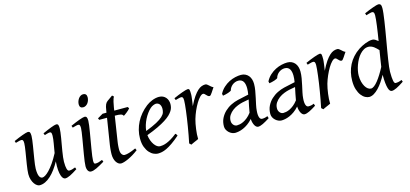

<svg xmlns="http://www.w3.org/2000/svg" viewBox="-64 -1200 3582 1679"><g transform="rotate(-15 1726.5 -361.0)"><path d="M476.1 -33.2Q436.5 -6.8 408.9 6.6Q381.3 20 362.8 20Q353.5 20 344.5 11.5Q335.4 2.9 328.9 -16.6Q322.3 -36.1 319.6 -67.6Q316.9 -99.1 320.3 -145Q300.3 -108.9 278.1 -78.6Q255.9 -48.3 231.9 -26.4Q208 -4.4 182.6 7.8Q157.2 20 130.9 20Q121.1 20 108.6 12.5Q96.2 4.9 85.2 -10.3Q74.2 -25.4 66.7 -47.9Q59.1 -70.3 59.1 -100.1Q59.1 -114.7 61.8 -137.2Q64.5 -159.7 68.4 -185.5Q72.3 -211.4 77.1 -239.3Q82 -267.1 85.9 -292.5Q89.8 -317.9 92.5 -338.4Q95.2 -358.9 95.2 -371.1Q95.2 -382.3 93.8 -388.9Q92.3 -395.5 89.6 -398.7Q86.9 -401.9 83.3 -402.8Q79.6 -403.8 75.2 -403.8Q70.8 -403.8 62.5 -402.1Q54.2 -400.4 45.9 -397.9Q36.1 -395.5 24.9 -392.1L19 -410.2Q39.6 -419.4 60.3 -428Q81.1 -436.5 98.6 -442.9Q116.2 -449.2 129.6 -453.1Q143.1 -457 148.9 -457Q163.1 -457 168 -447.8Q172.9 -438.5 172.9 -416Q172.9 -401.9 169.9 -378.9Q167 -356 162.6 -328.6Q158.2 -301.3 153.3 -272Q148.4 -242.7 144 -215.3Q139.6 -188 136.7 -165Q133.8 -142.1 133.8 -127.9Q133.8 -81.1 143.8 -60.1Q153.8 -39.1 171.9 -39.1Q181.6 -39.1 197.8 -48.6Q213.9 -58.1 234.4 -79.3Q254.9 -100.6 279.1 -134.8Q303.2 -168.9 329.1 -218.3Q332.5 -239.3 336.2 -260.5Q339.8 -281.7 343.3 -301.5Q346.7 -321.3 348.9 -339.1Q351.1 -356.9 351.1 -371.1Q351.1 -382.3 349.9 -388.9Q348.6 -395.5 346.2 -398.7Q343.8 -401.9 340.6 -402.8Q337.4 -403.8 333 -403.8Q328.6 -403.8 321 -402.1Q313.5 -400.4 305.7 -397.9Q296.9 -395.5 287.1 -392.1L279.8 -410.2Q300.3 -419.4 320.3 -428Q340.3 -436.5 357.2 -442.9Q374 -449.2 386.7 -453.1Q399.4 -457 405.8 -457Q419.4 -457 423.8 -447.8Q428.2 -438.5 428.2 -416Q428.2 -401.9 425.3 -379.2Q422.4 -356.4 418 -329.3Q413.6 -302.2 408.2 -272.7Q402.8 -243.2 398.4 -215.6Q394 -188 391.1 -164.1Q388.2 -140.1 388.2 -124Q388.2 -79.6 394.5 -58.3Q400.9 -37.1 413.1 -37.1Q425.8 -37.1 438.7 -40.3Q451.7 -43.5 469.2 -50.8Z M721.2 -35.2Q698.2 -21.5 679.9 -11.2Q661.6 -1 646.5 6.1Q631.3 13.2 619.1 16.6Q606.9 20 596.2 20Q579.6 20 569.8 4.6Q560.1 -10.7 560.1 -37.1Q560.1 -51.8 563.7 -78.9Q567.4 -106 572.8 -138.9Q578.1 -171.9 584.5 -207.8Q590.8 -243.7 596.2 -276.1Q601.6 -308.6 605.2 -333.7Q608.9 -358.9 608.9 -371.1Q608.9 -382.3 607.4 -388.9Q606 -395.5 603.5 -398.7Q601.1 -401.9 597.2 -402.8Q593.3 -403.8 588.9 -403.8Q585 -403.8 576.9 -402.1Q568.8 -400.4 560.5 -397.9Q551.3 -395.5 540 -392.1L533.2 -410.2Q553.7 -419.4 574 -428Q594.2 -436.5 611.8 -442.9Q629.4 -449.2 642.6 -453.1Q655.8 -457 662.1 -457Q675.8 -457 681.4 -447.8Q687 -438.5 687 -416Q687 -401.9 683.3 -374.3Q679.7 -346.7 673.8 -312.5Q668 -278.3 661.6 -241Q655.3 -203.6 649.4 -169.4Q643.6 -135.3 639.9 -107.7Q636.2 -80.1 636.2 -65.9Q636.2 -50.8 639.4 -43.9Q642.6 -37.1 650.9 -37.1Q666 -37.1 679.9 -41Q693.8 -44.9 713.9 -53.2ZM734.4 -616.2Q734.4 -602.5 730.2 -589.1Q726.1 -575.7 718.3 -564.7Q710.4 -553.7 699.2 -546.9Q688 -540 674.3 -540Q659.2 -540 650.9 -548.8Q642.6 -557.6 642.6 -574.2Q642.6 -587.4 647 -600.8Q651.4 -614.3 659.2 -625.5Q667 -636.7 678 -643.8Q689 -650.9 702.6 -650.9Q717.8 -650.9 726.1 -641.8Q734.4 -632.8 734.4 -616.2Z M1028.3 -57.1Q1004.4 -38.6 980.5 -24.2Q956.5 -9.8 935.1 0Q913.6 9.8 896.2 14.9Q878.9 20 868.2 20Q856 20 845 12.7Q834 5.4 825.4 -7.6Q816.9 -20.5 812 -38.6Q807.1 -56.6 807.1 -78.1Q807.1 -87.4 807.6 -96.7Q808.1 -106 808.8 -116Q809.6 -126 810.8 -137.2Q812 -148.4 814 -162.1L851.6 -397.9H781.2L773.9 -413.1L823.2 -441.9H858.4L861.3 -459Q864.3 -479 867.4 -492.2Q870.6 -505.4 874.8 -514.2Q878.9 -522.9 883.8 -528.6Q888.7 -534.2 895 -539.1L944.3 -574.2L958 -562Q954.6 -557.6 950.7 -546.4Q947.3 -536.6 942.6 -518.6Q938 -500.5 933.1 -470.2L928.7 -441.9H1050.3L1060.1 -428.2Q1055.2 -421.4 1046.6 -413.3Q1038.1 -405.3 1028.8 -397.9Q1019.5 -390.6 1011 -384.5Q1002.4 -378.4 998 -376Q995.1 -382.8 990 -387Q984.9 -391.1 976.1 -393.6Q967.3 -396 954.3 -397Q941.4 -397.9 923.3 -397.9H921.9L887.2 -173.8Q885.7 -164.6 884.5 -154.1Q883.3 -143.6 882.6 -134Q881.8 -124.5 881.6 -116.2Q881.3 -107.9 881.3 -103Q881.3 -72.8 892.3 -58.3Q903.3 -43.9 917 -43.9Q934.1 -43.9 958.7 -51.3Q983.4 -58.6 1020 -75.2Z M1243.2 -381.8Q1227.1 -367.2 1211.7 -346.2Q1196.3 -325.2 1183.8 -300.8Q1171.4 -276.4 1163.1 -249.8Q1154.8 -223.1 1152.8 -197.3Q1216.8 -222.2 1254.2 -242.4Q1291.5 -262.7 1310.5 -280.8Q1329.6 -298.8 1335 -315.4Q1340.3 -332 1340.3 -349.1Q1340.3 -364.3 1336.4 -375.2Q1332.5 -386.2 1326.2 -392.8Q1319.8 -399.4 1311.8 -402.6Q1303.7 -405.8 1295.4 -405.8Q1287.6 -405.8 1272.5 -400.1Q1257.3 -394.5 1243.2 -381.8ZM1418.5 -371.1Q1418.5 -357.4 1415.3 -342.3Q1412.1 -327.1 1402.1 -311Q1392.1 -294.9 1374.3 -277.3Q1356.4 -259.8 1326.9 -241Q1297.4 -222.2 1254.9 -201.9Q1212.4 -181.6 1153.3 -159.7Q1156.2 -132.3 1164.8 -109.9Q1173.3 -87.4 1184.8 -71.3Q1196.3 -55.2 1209.7 -46.1Q1223.1 -37.1 1236.3 -37.1Q1246.6 -37.1 1261.2 -39.3Q1275.9 -41.5 1295.2 -48.8Q1314.5 -56.2 1338.6 -70.3Q1362.8 -84.5 1392.1 -107.9Q1397.5 -105 1401.6 -98.4Q1405.8 -91.8 1407.2 -87.9Q1367.2 -53.2 1336.4 -32Q1305.7 -10.7 1281.5 0.7Q1257.3 12.2 1238 16.1Q1218.8 20 1201.2 20Q1185.1 20 1164.6 11Q1144 2 1126 -17.8Q1107.9 -37.6 1095.5 -69.6Q1083 -101.6 1083 -147.9Q1083 -186 1092.3 -222.9Q1101.6 -259.8 1118.9 -293.7Q1136.2 -327.6 1161.6 -357.9Q1187 -388.2 1219.2 -413.1Q1230.5 -421.9 1244.6 -429.9Q1258.8 -438 1274.2 -444.1Q1289.6 -450.2 1305.4 -453.6Q1321.3 -457 1336.4 -457Q1357.4 -457 1372.8 -449.5Q1388.2 -441.9 1398.4 -429.7Q1408.7 -417.5 1413.6 -402.1Q1418.5 -386.7 1418.5 -371.1Z M1820.3 -415Q1814.5 -407.2 1807.4 -396Q1800.3 -384.8 1793.2 -374.3Q1786.1 -363.8 1779.8 -356.4Q1773.4 -349.1 1768.6 -349.1Q1759.3 -349.1 1752.7 -354.5Q1746.1 -359.9 1740.5 -366Q1734.9 -372.1 1729.2 -377.4Q1723.6 -382.8 1716.3 -382.8Q1703.6 -382.8 1686.8 -365.5Q1669.9 -348.1 1653.1 -320.1Q1636.2 -292 1620.8 -257.1Q1605.5 -222.2 1595.2 -187Q1589.8 -168.5 1585.7 -146.2Q1581.5 -124 1578.4 -100.6Q1575.2 -77.1 1573.7 -54.4Q1572.3 -31.7 1573.2 -12.2Q1566.9 -8.8 1557.4 -4.6Q1547.9 -0.5 1537.8 3.9Q1527.8 8.3 1518.6 12.5Q1509.3 16.6 1503.4 20L1487.3 4.9Q1494.6 -29.8 1501.5 -66.9Q1508.3 -104 1514.4 -140.9Q1520.5 -177.7 1525.6 -212.9Q1530.8 -248 1534.4 -278.3Q1538.1 -308.6 1540.3 -332.5Q1542.5 -356.4 1542.5 -371.1Q1542.5 -382.3 1540.8 -388.9Q1539.1 -395.5 1536.4 -398.7Q1533.7 -401.9 1530 -402.8Q1526.4 -403.8 1522.5 -403.8Q1517.6 -403.8 1509.3 -402.1Q1501 -400.4 1492.7 -397.9Q1482.9 -395.5 1472.2 -392.1L1465.3 -410.2Q1485.8 -419.4 1506.6 -428Q1527.3 -436.5 1545.4 -442.9Q1563.5 -449.2 1576.9 -453.1Q1590.3 -457 1596.2 -457Q1603 -457 1606.9 -454.6Q1610.8 -452.1 1612.5 -446Q1614.3 -439.9 1614.7 -429Q1615.2 -418 1615.2 -400.9Q1615.2 -395.5 1613.8 -382.8Q1612.3 -370.1 1610.4 -355.2Q1608.4 -340.3 1606.2 -325.7Q1604 -311 1602.5 -301.8Q1626 -350.1 1647 -380.4Q1668 -410.6 1686.8 -427.7Q1705.6 -444.8 1722.7 -450.9Q1739.7 -457 1755.4 -457Q1764.2 -457 1771.2 -452.1Q1778.3 -447.3 1785.6 -440.4Q1793 -433.6 1801.3 -426.5Q1809.6 -419.4 1820.3 -415Z M2066.9 -117.7Q2070.8 -144.5 2077.1 -173.6Q2083.5 -202.6 2089.4 -231.9L2032.2 -221.2Q2011.7 -216.8 1986.6 -207Q1961.4 -197.3 1939.5 -181.2Q1917.5 -165 1902.8 -142.8Q1888.2 -120.6 1888.2 -91.8Q1888.2 -77.6 1893.1 -67.6Q1897.9 -57.6 1904.5 -51.3Q1911.1 -44.9 1918.5 -42Q1925.8 -39.1 1931.2 -39.1Q1942.4 -39.1 1958 -42Q1973.6 -44.9 1991.5 -53.5Q2009.3 -62 2028.6 -77.4Q2047.9 -92.8 2066.9 -117.7ZM2216.3 -28.8Q2179.7 -5.4 2153.6 7.3Q2127.4 20 2109.4 20Q2101.1 20 2093.3 14.4Q2085.4 8.8 2079.1 -2Q2072.8 -12.7 2068.4 -28.1Q2064 -43.5 2063 -62.5Q2041.5 -38.1 2018.8 -22Q1996.1 -5.9 1974.4 3.4Q1952.6 12.7 1933.6 16.4Q1914.6 20 1901.4 20Q1887.2 20 1872.8 13.9Q1858.4 7.8 1846.4 -3.2Q1834.5 -14.2 1826.9 -28.6Q1819.3 -43 1819.3 -60.1Q1819.3 -100.6 1835.2 -132.8Q1851.1 -165 1876.7 -189.2Q1902.3 -213.4 1933.8 -229Q1965.3 -244.6 1997.1 -252L2096.7 -273.9Q2102.1 -305.2 2102.1 -331.1Q2102.1 -348.1 2099.1 -363.3Q2096.2 -378.4 2089.6 -389.6Q2083 -400.9 2071.5 -407.5Q2060.1 -414.1 2043.5 -414.1Q2027.8 -414.1 2013.9 -408.7Q2000 -403.3 1989 -394.3Q1978 -385.3 1970.2 -373.5Q1962.4 -361.8 1959.5 -349.1Q1958.5 -346.2 1950.2 -341.8Q1941.9 -337.4 1930.2 -333.5Q1918.5 -329.6 1905 -326.4Q1891.6 -323.2 1881.3 -321.8L1877.4 -339.8Q1894 -371.6 1918.7 -394Q1943.4 -416.5 1970.9 -430.4Q1998.5 -444.3 2026.9 -450.7Q2055.2 -457 2079.1 -457Q2101.1 -457 2118.2 -448.7Q2135.3 -440.4 2147 -426.3Q2158.7 -412.1 2164.6 -392.6Q2170.4 -373 2170.4 -351.1Q2170.4 -322.8 2165 -291.5Q2159.7 -260.3 2152.8 -229.2Q2146 -198.2 2139.9 -169.7Q2133.8 -141.1 2132.3 -118.2Q2130.4 -96.7 2131.8 -81.5Q2133.3 -66.4 2137.2 -56.6Q2141.1 -46.9 2147 -42.5Q2152.8 -38.1 2160.2 -38.1Q2173.8 -38.1 2186 -40.8Q2198.2 -43.5 2209.5 -48.8Z M2486.8 -117.7Q2490.7 -144.5 2497.1 -173.6Q2503.4 -202.6 2509.3 -231.9L2452.1 -221.2Q2431.6 -216.8 2406.5 -207Q2381.3 -197.3 2359.4 -181.2Q2337.4 -165 2322.8 -142.8Q2308.1 -120.6 2308.1 -91.8Q2308.1 -77.6 2313 -67.6Q2317.9 -57.6 2324.5 -51.3Q2331.1 -44.9 2338.4 -42Q2345.7 -39.1 2351.1 -39.1Q2362.3 -39.1 2377.9 -42Q2393.6 -44.9 2411.4 -53.5Q2429.2 -62 2448.5 -77.4Q2467.8 -92.8 2486.8 -117.7ZM2636.2 -28.8Q2599.6 -5.4 2573.5 7.3Q2547.4 20 2529.3 20Q2521 20 2513.2 14.4Q2505.4 8.8 2499 -2Q2492.7 -12.7 2488.3 -28.1Q2483.9 -43.5 2482.9 -62.5Q2461.4 -38.1 2438.7 -22Q2416 -5.9 2394.3 3.4Q2372.6 12.7 2353.5 16.4Q2334.5 20 2321.3 20Q2307.1 20 2292.7 13.9Q2278.3 7.8 2266.4 -3.2Q2254.4 -14.2 2246.8 -28.6Q2239.3 -43 2239.3 -60.1Q2239.3 -100.6 2255.1 -132.8Q2271 -165 2296.6 -189.2Q2322.3 -213.4 2353.8 -229Q2385.3 -244.6 2417 -252L2516.6 -273.9Q2522 -305.2 2522 -331.1Q2522 -348.1 2519 -363.3Q2516.1 -378.4 2509.5 -389.6Q2502.9 -400.9 2491.5 -407.5Q2480 -414.1 2463.4 -414.1Q2447.8 -414.1 2433.8 -408.7Q2419.9 -403.3 2408.9 -394.3Q2397.9 -385.3 2390.1 -373.5Q2382.3 -361.8 2379.4 -349.1Q2378.4 -346.2 2370.1 -341.8Q2361.8 -337.4 2350.1 -333.5Q2338.4 -329.6 2325 -326.4Q2311.5 -323.2 2301.3 -321.8L2297.4 -339.8Q2314 -371.6 2338.6 -394Q2363.3 -416.5 2390.9 -430.4Q2418.5 -444.3 2446.8 -450.7Q2475.1 -457 2499 -457Q2521 -457 2538.1 -448.7Q2555.2 -440.4 2566.9 -426.3Q2578.6 -412.1 2584.5 -392.6Q2590.3 -373 2590.3 -351.1Q2590.3 -322.8 2585 -291.5Q2579.6 -260.3 2572.8 -229.2Q2565.9 -198.2 2559.8 -169.7Q2553.7 -141.1 2552.2 -118.2Q2550.3 -96.7 2551.8 -81.5Q2553.2 -66.4 2557.1 -56.6Q2561 -46.9 2566.9 -42.5Q2572.8 -38.1 2580.1 -38.1Q2593.8 -38.1 2606 -40.8Q2618.2 -43.5 2629.4 -48.8Z M3015.1 -415Q3009.3 -407.2 3002.2 -396Q2995.1 -384.8 2988 -374.3Q2981 -363.8 2974.6 -356.4Q2968.3 -349.1 2963.4 -349.1Q2954.1 -349.1 2947.5 -354.5Q2940.9 -359.9 2935.3 -366Q2929.7 -372.1 2924.1 -377.4Q2918.5 -382.8 2911.1 -382.8Q2898.4 -382.8 2881.6 -365.5Q2864.7 -348.1 2847.9 -320.1Q2831.1 -292 2815.7 -257.1Q2800.3 -222.2 2790 -187Q2784.7 -168.5 2780.5 -146.2Q2776.4 -124 2773.2 -100.6Q2770 -77.1 2768.6 -54.4Q2767.1 -31.7 2768.1 -12.2Q2761.7 -8.8 2752.2 -4.6Q2742.7 -0.5 2732.7 3.9Q2722.7 8.3 2713.4 12.5Q2704.1 16.6 2698.2 20L2682.1 4.9Q2689.5 -29.8 2696.3 -66.9Q2703.1 -104 2709.2 -140.9Q2715.3 -177.7 2720.5 -212.9Q2725.6 -248 2729.2 -278.3Q2732.9 -308.6 2735.1 -332.5Q2737.3 -356.4 2737.3 -371.1Q2737.3 -382.3 2735.6 -388.9Q2733.9 -395.5 2731.2 -398.7Q2728.5 -401.9 2724.9 -402.8Q2721.2 -403.8 2717.3 -403.8Q2712.4 -403.8 2704.1 -402.1Q2695.8 -400.4 2687.5 -397.9Q2677.7 -395.5 2667 -392.1L2660.2 -410.2Q2680.7 -419.4 2701.4 -428Q2722.2 -436.5 2740.2 -442.9Q2758.3 -449.2 2771.7 -453.1Q2785.2 -457 2791 -457Q2797.9 -457 2801.8 -454.6Q2805.7 -452.1 2807.4 -446Q2809.1 -439.9 2809.6 -429Q2810.1 -418 2810.1 -400.9Q2810.1 -395.5 2808.6 -382.8Q2807.1 -370.1 2805.2 -355.2Q2803.2 -340.3 2801 -325.7Q2798.8 -311 2797.4 -301.8Q2820.8 -350.1 2841.8 -380.4Q2862.8 -410.6 2881.6 -427.7Q2900.4 -444.8 2917.5 -450.9Q2934.6 -457 2950.2 -457Q2959 -457 2966.1 -452.1Q2973.1 -447.3 2980.5 -440.4Q2987.8 -433.6 2996.1 -426.5Q3004.4 -419.4 3015.1 -415Z M3283.2 -207Q3287.6 -236.3 3293.5 -273.7Q3299.3 -311 3306.2 -352.5Q3297.9 -361.3 3288.3 -370.8Q3278.8 -380.4 3267.8 -388.2Q3256.8 -396 3244.6 -400.9Q3232.4 -405.8 3218.8 -405.8Q3196.3 -405.8 3177 -394.8Q3157.7 -383.8 3141.4 -365.7Q3125 -347.7 3112.3 -324.5Q3099.6 -301.3 3090.8 -276.6Q3082 -252 3077.4 -228Q3072.8 -204.1 3072.8 -185.1Q3072.8 -153.3 3079.3 -127.9Q3085.9 -102.5 3096.7 -84.5Q3107.4 -66.4 3121.1 -56.6Q3134.8 -46.9 3148.9 -46.9Q3162.1 -46.9 3178.2 -59.1Q3194.3 -71.3 3211.7 -93Q3229 -114.7 3247.3 -144Q3265.6 -173.3 3283.2 -207ZM3431.2 -33.2Q3389.6 -5.4 3363 7.3Q3336.4 20 3319.8 20Q3310.5 20 3302.7 12.5Q3294.9 4.9 3289.3 -13.4Q3283.7 -31.7 3280.3 -62Q3276.9 -92.3 3276.9 -137.2Q3260.3 -106.4 3241 -78.1Q3221.7 -49.8 3200.7 -27.8Q3179.7 -5.9 3157.7 7.1Q3135.7 20 3114.7 20Q3098.1 20 3079.1 10Q3060.1 0 3043.7 -21.2Q3027.3 -42.5 3016.6 -75.4Q3005.9 -108.4 3005.9 -153.8Q3005.9 -192.4 3014.2 -228.8Q3022.5 -265.1 3039.3 -298.1Q3056.2 -331.1 3081.8 -359.6Q3107.4 -388.2 3142.1 -411.1Q3155.8 -419.9 3171.6 -428Q3187.5 -436 3204.1 -442.6Q3220.7 -449.2 3237.3 -453.1Q3253.9 -457 3269 -457Q3281.2 -457 3293.9 -449.2Q3306.6 -441.4 3319.3 -431.2Q3325.2 -466.8 3330.3 -501Q3335.4 -535.2 3339.4 -564.7Q3343.3 -594.2 3345.7 -618.2Q3348.1 -642.1 3348.1 -657.2Q3348.1 -668.5 3346.4 -675Q3344.7 -681.6 3341.6 -684.8Q3338.4 -688 3334.5 -689Q3330.6 -689.9 3326.2 -689.9Q3321.8 -689.9 3313.2 -687.7Q3304.7 -685.5 3295.9 -683.1Q3285.6 -680.2 3273.9 -676.8L3268.1 -695.8Q3288.6 -705.1 3309.3 -713.4Q3330.1 -721.7 3347.9 -728Q3365.7 -734.4 3379.4 -738.3Q3393.1 -742.2 3398.9 -742.2Q3412.6 -742.2 3419.2 -733.4Q3425.8 -724.6 3425.8 -702.1Q3425.8 -683.1 3422.4 -652.8Q3418.9 -622.6 3413.3 -585Q3407.7 -547.4 3400.6 -504.9Q3393.6 -462.4 3386 -419.2Q3378.4 -376 3371.3 -334Q3364.3 -292 3358.6 -255.9Q3353 -219.7 3349.6 -191.2Q3346.2 -162.6 3346.2 -146Q3346.2 -89.4 3351.6 -63.7Q3356.9 -38.1 3368.2 -38.1Q3380.9 -38.1 3394.3 -40.8Q3407.7 -43.5 3424.8 -50.8Z"/></g></svg>

Font: Gentium Plus Phon
Style: Italic
Weight: 400
Italic angle: -8°
Designer: J. Victor Gaultney, Annie Olsen, Iska Routamaa, Becca Hirsbrunner
Foundry: SIL International
Version: Version 5.000